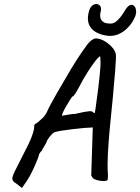

<svg xmlns="http://www.w3.org/2000/svg" viewBox="-20 -879 696 954"><path d="M61 33Q43 23 41.5 11Q40 -1 55 -31Q70 -61 102 -124Q126 -169 135.5 -194.5Q145 -220 147.5 -231Q150 -242 150 -245Q148 -254 152 -259.5Q156 -265 165 -269Q170 -274 185.5 -287Q201 -300 211 -318Q220 -339 232 -361Q244 -383 263 -416.5Q282 -450 314 -504Q334 -539 360.5 -580.5Q387 -622 414 -658Q425 -672 436 -680Q447 -688 456 -688Q475 -688 494.5 -677.5Q514 -667 530 -651.5Q546 -636 552 -621Q557 -613 556 -587Q555 -561 552 -524Q549 -487 545 -445Q542 -404 536 -348Q530 -292 524.5 -231Q519 -170 516 -113.5Q513 -57 516 -15Q517 -6 516 2Q515 10 515 15Q509 21 491 20.5Q473 20 456 14Q439 8 437 -1Q434 -4 433.5 -7Q433 -10 434 -28Q435 -46 436 -90L441 -246L428 -245Q419 -245 395 -243Q371 -241 343 -237.5Q315 -234 291.5 -230.5Q268 -227 259 -224Q250 -224 237.5 -212Q225 -200 214 -181Q210 -167 199.5 -151.5Q189 -136 189 -131Q182 -126 178 -119Q174 -112 174 -112Q174 -106 164.5 -82.5Q155 -59 141.5 -30.5Q128 -2 114 19L89 55ZM289 -304Q289 -304 300 -306Q311 -308 326 -310.5Q341 -313 353 -313Q382 -320 399 -323Q416 -326 425 -326.5Q434 -327 440 -324Q444 -319 447.5 -318Q451 -317 451 -317Q452 -319 454.5 -338.5Q457 -358 461 -387Q465 -416 469 -447.5Q473 -479 475.5 -506.5Q478 -534 479 -549Q480 -568 479 -583.5Q478 -599 478 -599Q472 -599 454.5 -577Q437 -555 414.5 -519.5Q392 -484 371 -443Q361 -424 352.5 -411.5Q344 -399 339 -399Q337 -397 328 -383Q319 -369 309 -351.5Q299 -334 292.5 -320Q286 -306 289 -304ZM518 -701Q486 -704 460 -717.5Q434 -731 423 -755.5Q412 -780 420 -815Q425 -839 436.5 -849.5Q448 -860 460 -859Q472 -858 478.5 -848Q485 -838 480 -821Q477 -810 478 -796Q479 -782 491 -771.5Q503 -761 533 -762Q546 -763 558 -773Q570 -783 580 -796Q590 -809 596 -819Q611 -846 623 -852Q635 -858 643.5 -852Q652 -846 655 -833.5Q658 -821 655 -809Q652 -794 640 -774Q628 -754 610 -736.5Q592 -719 568.5 -709Q545 -699 518 -701Z"/></svg>

Font: Caveat SemiBold
Style: Regular
Weight: 600
Designer: Pablo Impallari
Foundry: Pablo Impallari
Version: Version 2.000